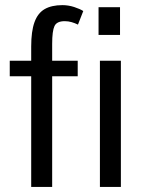

<svg xmlns="http://www.w3.org/2000/svg" viewBox="-20 -740 557 760"><path d="M103.5 0V-438H18.6V-499.5H103.5V-556.2Q103.5 -616.2 116.5 -652.1Q129.4 -688 156.7 -703.9Q184.1 -719.7 227.1 -719.7Q250.5 -719.7 273.7 -712.2Q296.9 -704.6 309.6 -696.3L288.6 -642.6Q276.9 -648.4 263.7 -652.3Q250.5 -656.2 236.3 -656.2Q204.6 -656.2 195.6 -636.7Q186.5 -617.2 186.5 -566.4V-499.5H287.6V-438H186.5V0ZM375.5 0V-499.5H458.5V0ZM370.1 -601.6V-711.4H455.1V-601.6Z"/></svg>

Font: Pontano Sans
Style: Regular
Weight: 400
Designer: Vernon Adams
Foundry: Vernon Adams
Version: Version 2.001